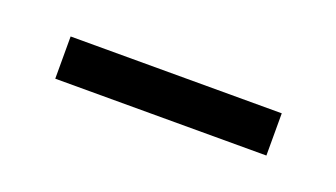

<svg xmlns="http://www.w3.org/2000/svg" viewBox="-25 -385 329 188"><g transform="rotate(20 140.0 -291.0)"><path d="M250 -313V-269H30V-313Z"/></g></svg>

Font: Mukta Vaani ExtraLight
Style: Regular
Weight: 275
Designer: Noopur Datye, Girish Dalvi, Yashodeep Gholap, Pallavi Karambelkar
Foundry: Ek Type
Version: Version 2.538;PS 1.000;hotconv 16.6.51;makeotf.lib2.5.65220;